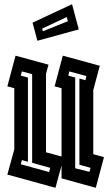

<svg xmlns="http://www.w3.org/2000/svg" viewBox="-20 -894 530 914"><path d="M475 -146 436 0 273 -45V-106L244 0L15 -63L48 -183V-474L15 -483L54 -629L211 -586L199 -543V-169L273 -149V-474L240 -483L279 -629L455 -581L424 -465V-160ZM113 -124 84 -132 79 -112 214 -75 219 -95 133 -119V-541L84 -554L79 -534L113 -525ZM338 -93 406 -76 411 -95 358 -110V-520L387 -512L391 -532L310 -554L305 -534L338 -525ZM158 -700 135 -786 323 -874 355 -754ZM181 -758 184 -745 303 -793 298 -813Z"/></svg>

Font: Blaka Hollow
Style: Regular
Weight: 400
Designer: Mohamed Gaber
Foundry: Kief Type Foundry
Version: Version 1.003; ttfautohint (v1.8.4.7-5d5b)